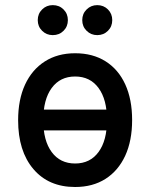

<svg xmlns="http://www.w3.org/2000/svg" viewBox="-20 -736 601 768"><path d="M110 -214.5V-297.5H450.5V-214.5ZM280.5 12Q174.5 12 113.5 -59.8Q52.5 -131.5 52.5 -255Q52.5 -337.5 80.2 -397.5Q108 -457.5 159.2 -490.2Q210.5 -523 280.5 -523Q351 -523 402.2 -490.8Q453.5 -458.5 481 -398.5Q508.5 -338.5 508.5 -256Q508.5 -173 480.8 -113Q453 -53 402 -20.5Q351 12 280.5 12ZM280.5 -82Q340.5 -82 374.2 -128Q408 -174 408 -256Q408 -338 374.2 -384Q340.5 -430 280.5 -430Q220.5 -430 186.8 -384Q153 -338 153 -255Q153 -173.5 186.8 -127.8Q220.5 -82 280.5 -82ZM369 -595.5Q344 -595.5 326.5 -612.8Q309 -630 309 -655.5Q309 -681 326.5 -698.2Q344 -715.5 369 -715.5Q394.5 -715.5 411.8 -698.2Q429 -681 429 -655.5Q429 -630 411.8 -612.8Q394.5 -595.5 369 -595.5ZM191 -595.5Q166 -595.5 148.5 -612.8Q131 -630 131 -655.5Q131 -681 148.5 -698.2Q166 -715.5 191 -715.5Q217 -715.5 234.2 -698.2Q251.5 -681 251.5 -655.5Q251.5 -630 234.2 -612.8Q217 -595.5 191 -595.5Z"/></svg>

Font: Overpass Medium
Style: Regular
Weight: 500
Designer: Delve Withrington, Dave Bailey, Thomas Jockin
Foundry: Delve Fonts LLC
Version: Version 4.000